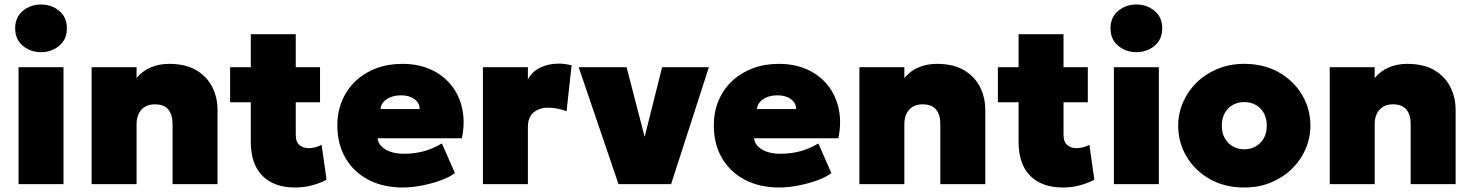

<svg xmlns="http://www.w3.org/2000/svg" viewBox="-20 -819 6552 854"><path d="M62.5 0V-520H262.5V0ZM162.5 -587Q116 -587 81.8 -615.2Q47.5 -643.5 47.5 -693Q47.5 -742.5 81.8 -770.8Q116 -799 162.5 -799Q209 -799 243.2 -770.8Q277.5 -742.5 277.5 -693Q277.5 -643.5 243.2 -615.2Q209 -587 162.5 -587Z M387.5 0V-520H587.5V-472Q614.5 -504.5 651.8 -519.8Q689 -535 731.5 -535Q806.5 -535 854.2 -506Q902 -477 924.8 -430.5Q947.5 -384 947.5 -331V0H747.5V-268Q747.5 -309.5 728.2 -332.2Q709 -355 668.5 -355Q642.5 -355 624.5 -344Q606.5 -333 597 -313.2Q587.5 -293.5 587.5 -268V0Z M1292.5 15Q1199.5 15 1147.5 -36.8Q1095.5 -88.5 1095.5 -189V-667H1295.5V-520H1403.5V-364H1295.5V-220Q1295.5 -187 1312.5 -173.5Q1329.5 -160 1352.5 -160Q1367 -160 1382 -163.8Q1397 -167.5 1410.5 -175L1432.5 -20Q1408 -6 1371.2 4.5Q1334.5 15 1292.5 15ZM1003.5 -364V-520H1111.5V-364Z M1771.5 15Q1684 15 1618.5 -19.5Q1553 -54 1516.8 -116Q1480.5 -178 1480.5 -261Q1480.5 -321.5 1501.8 -371.8Q1523 -422 1561.8 -458.5Q1600.5 -495 1653.2 -515Q1706 -535 1769.5 -535Q1840.5 -535 1895.8 -510Q1951 -485 1987 -440.2Q2023 -395.5 2036 -335.2Q2049 -275 2034.5 -204H1659.5Q1661.5 -183.5 1676.8 -168Q1692 -152.5 1717.5 -143.8Q1743 -135 1775.5 -135Q1823 -135 1864 -146Q1905 -157 1945.5 -181L2003.5 -49Q1980.5 -31.5 1941 -17Q1901.5 -2.5 1856.5 6.2Q1811.5 15 1771.5 15ZM1672.5 -334H1846.5Q1846.5 -361 1823.5 -378Q1800.5 -395 1763.5 -395Q1725.5 -395 1700.2 -378Q1675 -361 1672.5 -334Z M2128 0V-520H2328V-466Q2347.5 -501.5 2384 -518.8Q2420.5 -536 2464.5 -536Q2483 -536 2496.2 -533.8Q2509.5 -531.5 2522.5 -529L2500 -324Q2481.5 -331.5 2460.2 -335.8Q2439 -340 2418 -340Q2379 -340 2353.5 -319Q2328 -298 2328 -253V0Z M2731 0 2554 -520H2767L2857 -173H2838L2925 -520H3133L2965 0Z M3446 15Q3358.5 15 3293 -19.5Q3227.5 -54 3191.2 -116Q3155 -178 3155 -261Q3155 -321.5 3176.2 -371.8Q3197.5 -422 3236.2 -458.5Q3275 -495 3327.8 -515Q3380.5 -535 3444 -535Q3515 -535 3570.2 -510Q3625.5 -485 3661.5 -440.2Q3697.5 -395.5 3710.5 -335.2Q3723.5 -275 3709 -204H3334Q3336 -183.5 3351.2 -168Q3366.5 -152.5 3392 -143.8Q3417.5 -135 3450 -135Q3497.5 -135 3538.5 -146Q3579.5 -157 3620 -181L3678 -49Q3655 -31.5 3615.5 -17Q3576 -2.5 3531 6.2Q3486 15 3446 15ZM3347 -334H3521Q3521 -361 3498 -378Q3475 -395 3438 -395Q3400 -395 3374.8 -378Q3349.5 -361 3347 -334Z M3802.5 0V-520H4002.5V-472Q4029.5 -504.5 4066.8 -519.8Q4104 -535 4146.5 -535Q4221.5 -535 4269.2 -506Q4317 -477 4339.8 -430.5Q4362.5 -384 4362.5 -331V0H4162.5V-268Q4162.5 -309.5 4143.2 -332.2Q4124 -355 4083.5 -355Q4057.5 -355 4039.5 -344Q4021.5 -333 4012 -313.2Q4002.5 -293.5 4002.5 -268V0Z M4707.5 15Q4614.5 15 4562.5 -36.8Q4510.5 -88.5 4510.5 -189V-667H4710.5V-520H4818.5V-364H4710.5V-220Q4710.5 -187 4727.5 -173.5Q4744.5 -160 4767.5 -160Q4782 -160 4797 -163.8Q4812 -167.5 4825.5 -175L4847.5 -20Q4823 -6 4786.2 4.5Q4749.5 15 4707.5 15ZM4418.5 -364V-520H4526.5V-364Z M4934.5 0V-520H5134.5V0ZM5034.5 -587Q4988 -587 4953.8 -615.2Q4919.5 -643.5 4919.5 -693Q4919.5 -742.5 4953.8 -770.8Q4988 -799 5034.5 -799Q5081 -799 5115.2 -770.8Q5149.5 -742.5 5149.5 -693Q5149.5 -643.5 5115.2 -615.2Q5081 -587 5034.5 -587Z M5514.5 15Q5427.5 15 5361.2 -22.5Q5295 -60 5257.8 -122.5Q5220.5 -185 5220.5 -260Q5220.5 -314 5241.8 -363.5Q5263 -413 5302.2 -451.5Q5341.5 -490 5395.5 -512.5Q5449.5 -535 5514.5 -535Q5601.5 -535 5667.8 -497.5Q5734 -460 5771.2 -397.5Q5808.5 -335 5808.5 -260Q5808.5 -206 5787.2 -156.5Q5766 -107 5726.8 -68.5Q5687.5 -30 5633.8 -7.5Q5580 15 5514.5 15ZM5514.5 -155Q5542.5 -155 5565.2 -167.8Q5588 -180.5 5601.2 -204Q5614.5 -227.5 5614.5 -260Q5614.5 -292.5 5601.5 -316Q5588.5 -339.5 5565.8 -352.2Q5543 -365 5514.5 -365Q5486 -365 5463.2 -352.2Q5440.5 -339.5 5427.5 -316Q5414.5 -292.5 5414.5 -260Q5414.5 -227.5 5427.8 -204Q5441 -180.5 5463.8 -167.8Q5486.5 -155 5514.5 -155Z M5894.5 0V-520H6094.5V-472Q6121.5 -504.5 6158.8 -519.8Q6196 -535 6238.5 -535Q6313.5 -535 6361.2 -506Q6409 -477 6431.8 -430.5Q6454.5 -384 6454.5 -331V0H6254.5V-268Q6254.5 -309.5 6235.2 -332.2Q6216 -355 6175.5 -355Q6149.5 -355 6131.5 -344Q6113.5 -333 6104 -313.2Q6094.5 -293.5 6094.5 -268V0Z"/></svg>

Font: Geologica Black
Style: Regular
Weight: 900
Designer: Sindre Bremnes, Frode Helland
Foundry: Monokrom Skriftforlag AS
Version: Version 1.010;gftools[0.9.28]